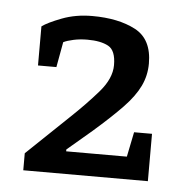

<svg xmlns="http://www.w3.org/2000/svg" viewBox="-36 -751 392 416"><g transform="rotate(5 160.0 -543.0)"><path d="M29 -370V-407L118 -492Q153 -525 179 -555Q205 -585 205 -614Q205 -646 188.5 -655Q172 -664 143 -664Q127 -664 113 -661Q99 -658 91 -654L81 -599H41V-684Q53 -693 83 -704.5Q113 -716 149 -716Q206 -716 243 -696.5Q280 -677 280 -624Q280 -598 269 -575Q258 -552 234 -527Q210 -502 171 -468L118 -423V-419H250L261 -473H300V-370Z"/></g></svg>

Font: Faustina Light
Style: Regular
Weight: 400
Version: Version 1.200